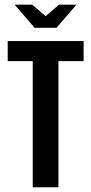

<svg xmlns="http://www.w3.org/2000/svg" viewBox="-20 -794 387 814"><path d="M42 -774.3H116.6L173.4 -725.5L230.3 -774.3H304.2L219.5 -676.1H126.7ZM118.8 -534.9H12.7V-620H334.5V-534.9H227.8V0H118.8Z"/></svg>

Font: Smooch Sans Thin
Style: Regular
Weight: 100
Designer: Robert E. Leuschke
Foundry: Robert E. Leuschke
Version: Version 1.010